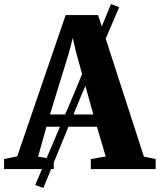

<svg xmlns="http://www.w3.org/2000/svg" viewBox="-52 -819 774 930"><path d="M118.5 77.5 306 -364.5 485.5 -799 525.5 -784.5 338.5 -349 158 91.5ZM31.5 -62 266 -746H423L645 -60.5L702 -48.5V0H388V-48.5L460 -61L417.5 -205H173L132.5 -60L208.5 -48.5V0H-32L-32.5 -48.5ZM400 -264.5 316 -567.5 300.5 -635 283 -567 190 -264.5Z"/></svg>

Font: Merriweather 60pt ExtraBold
Style: Regular
Weight: 800
Version: Version 2.100